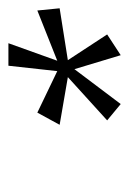

<svg xmlns="http://www.w3.org/2000/svg" viewBox="57 -788 315 470"><g transform="rotate(-90 215.0 -552.5)"><path d="M195.8 -415 155.8 -448.2 261.7 -544.4 145 -564.5 174.8 -619.1 276.4 -570.3 289.6 -689.9H344.7L301.8 -570.3L424.8 -619.1L430.2 -564.5L303.2 -544.4L366.2 -448.2L315.4 -415L281.2 -528.3Z"/></g></svg>

Font: Acari Sans
Style: Italic
Weight: 400
Italic angle: -13°
Designer: Alfredo Marco Pradil and Stefan Peev
Foundry: Hanken Design Co.
Version: Version 1.045;January 11, 2019;FontCreator 11.5.0.2425 64-bi